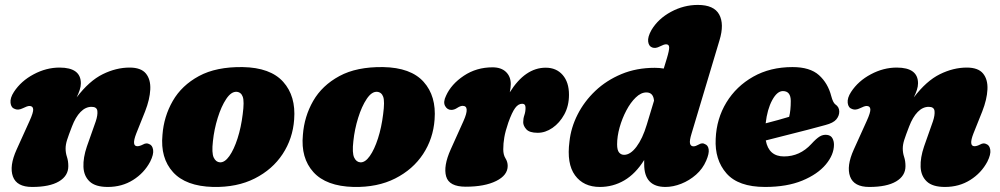

<svg xmlns="http://www.w3.org/2000/svg" viewBox="-20 -747 4063 780"><path d="M41 -304Q25 -309 22.8 -329Q20.5 -349 36.5 -373.5Q65.5 -418 116.8 -445.2Q168 -472.5 222 -472.5Q308.5 -472.5 308.5 -408.5Q308.5 -396 303.8 -381.5Q299 -367 291.5 -351.5Q342.5 -418.5 397.2 -445.5Q452 -472.5 506.5 -472.5Q553 -472.5 572.8 -448.2Q592.5 -424 590.5 -383.5Q588.5 -343 569.5 -294.5L533.5 -204.5Q513.5 -153 538 -153Q547.5 -153 561 -160Q575 -168 586.5 -161.5Q599 -157 602 -138.5Q605 -120 590 -90Q565.5 -44 520.5 -15.8Q475.5 12.5 418 12.5Q367.5 12.5 344 -9.8Q320.5 -32 319 -69.2Q317.5 -106.5 333 -152L369 -254Q377.5 -279.5 375.5 -296.2Q373.5 -313 352 -313Q327.5 -313 307.2 -292.2Q287 -271.5 272.5 -233.5Q258.5 -197.5 252.5 -178.5Q246.5 -159.5 246.5 -143.5Q246.5 -126 252 -109.5Q257.5 -93 257.5 -72Q257.5 -32.5 219.5 -10Q181.5 12.5 110.5 12.5Q48 12.5 32.5 -29.8Q17 -72 47.5 -139.5L100 -255.5Q116 -290.5 114.8 -303.5Q113.5 -316.5 99.5 -316.5Q91 -316.5 72 -307Q54.5 -298.5 41 -304Z M966 -474.5Q1078.5 -472.5 1130.5 -414.5Q1182.5 -356.5 1175 -261.5Q1169.5 -184 1128.2 -121.2Q1087 -58.5 1015 -22Q943 14.5 845.5 12.5Q734.5 9.5 682.8 -47.8Q631 -105 640 -199Q645.5 -273.5 681.8 -336.8Q718 -400 788.2 -438Q858.5 -476 966 -474.5ZM873.5 -87.5Q893 -86.5 911.8 -113Q930.5 -139.5 945 -184.5Q959.5 -229.5 966 -283Q973 -335 966.2 -353.8Q959.5 -372.5 941.5 -374Q919.5 -375.5 899.2 -345.2Q879 -315 864.5 -268.2Q850 -221.5 845 -173.5Q839.5 -125.5 848.2 -107Q857 -88.5 873.5 -87.5Z M1536.5 -474.5Q1649 -472.5 1701 -414.5Q1753 -356.5 1745.5 -261.5Q1740 -184 1698.8 -121.2Q1657.5 -58.5 1585.5 -22Q1513.5 14.5 1416 12.5Q1305 9.5 1253.2 -47.8Q1201.5 -105 1210.5 -199Q1216 -273.5 1252.2 -336.8Q1288.5 -400 1358.8 -438Q1429 -476 1536.5 -474.5ZM1444 -87.5Q1463.5 -86.5 1482.2 -113Q1501 -139.5 1515.5 -184.5Q1530 -229.5 1536.5 -283Q1543.5 -335 1536.8 -353.8Q1530 -372.5 1512 -374Q1490 -375.5 1469.8 -345.2Q1449.5 -315 1435 -268.2Q1420.5 -221.5 1415.5 -173.5Q1410 -125.5 1418.8 -107Q1427.5 -88.5 1444 -87.5Z M1813.5 -300.5Q1797 -300.5 1788.2 -316.5Q1779.5 -332.5 1792 -358Q1813 -405 1864.2 -439.2Q1915.5 -473.5 1981 -473.5Q2016 -473.5 2035.5 -454.8Q2055 -436 2055 -405.5Q2055 -391.5 2051 -372Q2113.5 -472 2197 -472Q2240 -472 2265.8 -442.5Q2291.5 -413 2291.5 -362Q2291.5 -317 2272.5 -282.2Q2253.5 -247.5 2224.5 -227.5Q2195.5 -207.5 2164.5 -207.5Q2131 -207.5 2118.2 -221.8Q2105.5 -236 2105.5 -250.5Q2105.5 -265.5 2110.2 -279.2Q2115 -293 2115 -309Q2115 -325.5 2101.5 -325.5Q2085.5 -325.5 2072.8 -308.2Q2060 -291 2045 -249Q2033 -214 2028.8 -189.2Q2024.5 -164.5 2024.5 -140.5Q2024.5 -118 2033.5 -103.8Q2042.5 -89.5 2042.5 -73Q2042.5 -35 1995.8 -11.8Q1949 11.5 1872 11.5Q1804.5 11.5 1792.5 -30.2Q1780.5 -72 1811 -140L1863 -255.5Q1890.5 -317 1859.5 -317Q1850.5 -317 1838 -309Q1825.5 -300.5 1813.5 -300.5Z M2903 -583.5 2789.5 -204.5Q2780.5 -175.5 2783.2 -164Q2786 -152.5 2797.5 -152.5Q2806 -152.5 2819 -160Q2833 -168.5 2844 -161.5Q2856.5 -157 2859 -140.2Q2861.5 -123.5 2849 -94.5Q2835 -61.5 2807.8 -37.5Q2780.5 -13.5 2747.5 -0.5Q2714.5 12.5 2683.5 12.5Q2597 12.5 2597 -79.5Q2597 -88.5 2597 -97Q2562 -41 2516.2 -14.2Q2470.5 12.5 2417 12.5Q2350.5 12.5 2316 -34.8Q2281.5 -82 2293.5 -172.5Q2299.5 -228.5 2326.5 -281.8Q2353.5 -335 2398.5 -377.8Q2443.5 -420.5 2504.5 -446Q2565.5 -471.5 2640 -471.5Q2659 -471.5 2676.5 -468.5L2689 -509.5Q2699 -542.5 2698.5 -554.8Q2698 -567 2686 -567Q2677.5 -567 2661 -558.5Q2643 -549 2630 -554Q2616 -558.5 2613.2 -577.5Q2610.5 -596.5 2626.5 -625Q2654 -671 2706 -699Q2758 -727 2815 -727Q2880.5 -727 2901.8 -688Q2923 -649 2903 -583.5ZM2487 -160.5Q2487 -137 2495 -127.5Q2503 -118 2515.5 -118Q2541 -118 2565.8 -151Q2590.5 -184 2607.5 -240.5L2637 -338Q2634 -371.5 2606 -371.5Q2584 -371.5 2562.8 -351Q2541.5 -330.5 2524.5 -298.2Q2507.5 -266 2497.2 -229.5Q2487 -193 2487 -160.5Z M3368 -159.5Q3368 -118.5 3334.8 -78.8Q3301.5 -39 3239 -13.2Q3176.5 12.5 3088 12.5Q2979.5 12.5 2931.2 -42.8Q2883 -98 2887.5 -183.5Q2891 -265 2931 -330.8Q2971 -396.5 3040 -435.5Q3109 -474.5 3199.5 -474.5Q3270.5 -474.5 3307 -441.8Q3343.5 -409 3357 -356.5Q3364 -330 3373.5 -323Q3389.5 -312.5 3389.5 -293.5Q3389.5 -276.5 3377.5 -262Q3365.5 -247.5 3333 -239Q3303 -230.5 3261.2 -219.8Q3219.5 -209 3174.8 -197.8Q3130 -186.5 3091 -176.5Q3103 -111.5 3165 -111.5Q3229.5 -111.5 3276 -162Q3296 -184 3310 -192.5Q3324 -201 3340 -199Q3355.5 -197 3361.8 -185.2Q3368 -173.5 3368 -159.5ZM3160.5 -377Q3137 -377 3117 -340Q3097 -303 3090.5 -246Q3116 -252.5 3141.2 -259.5Q3166.5 -266.5 3186 -272.5Q3192.5 -298.5 3192.5 -336.5Q3192.5 -377 3160.5 -377Z M3442 -304Q3426 -309 3423.8 -329Q3421.5 -349 3437.5 -373.5Q3466.5 -418 3517.8 -445.2Q3569 -472.5 3623 -472.5Q3709.5 -472.5 3709.5 -408.5Q3709.5 -396 3704.8 -381.5Q3700 -367 3692.5 -351.5Q3743.5 -418.5 3798.2 -445.5Q3853 -472.5 3907.5 -472.5Q3954 -472.5 3973.8 -448.2Q3993.5 -424 3991.5 -383.5Q3989.5 -343 3970.5 -294.5L3934.5 -204.5Q3914.5 -153 3939 -153Q3948.5 -153 3962 -160Q3976 -168 3987.5 -161.5Q4000 -157 4003 -138.5Q4006 -120 3991 -90Q3966.5 -44 3921.5 -15.8Q3876.5 12.5 3819 12.5Q3768.5 12.5 3745 -9.8Q3721.5 -32 3720 -69.2Q3718.5 -106.5 3734 -152L3770 -254Q3778.5 -279.5 3776.5 -296.2Q3774.5 -313 3753 -313Q3728.5 -313 3708.2 -292.2Q3688 -271.5 3673.5 -233.5Q3659.5 -197.5 3653.5 -178.5Q3647.5 -159.5 3647.5 -143.5Q3647.5 -126 3653 -109.5Q3658.5 -93 3658.5 -72Q3658.5 -32.5 3620.5 -10Q3582.5 12.5 3511.5 12.5Q3449 12.5 3433.5 -29.8Q3418 -72 3448.5 -139.5L3501 -255.5Q3517 -290.5 3515.8 -303.5Q3514.5 -316.5 3500.5 -316.5Q3492 -316.5 3473 -307Q3455.5 -298.5 3442 -304Z"/></svg>

Font: Fraunces 72pt S100 Black
Style: Italic
Weight: 900
Italic angle: -16°
Version: Version 1.000; ttfautohint (v1.8.3)